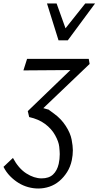

<svg xmlns="http://www.w3.org/2000/svg" viewBox="-76 -772 564 1099"><path d="M143 307Q114 307 85 299Q56 291 30 275Q4 259 -18.5 236Q-41 213 -56 183L-2 132Q30 192 74.5 220.5Q119 249 162 249Q204 249 227.5 227Q251 205 260 166Q266 139 266 110Q266 96 263 67.5Q260 39 239.5 2Q219 -35 182 -62.5Q145 -90 91 -102L83 -136L327 -371L58 -369L79 -435H432L437 -406L172 -153Q197 -145 200 -145Q200 -145 200 -145Q200 -146 200 -146Q205 -143 234 -121Q274 -92 300.5 -51Q327 -10 334 27Q341 64 341 88Q341 116 335 145Q327 183 308 213Q289 243 263.5 264.5Q238 286 207 296.5Q176 307 143 307ZM200 -146Q199 -147 199 -147Q199 -147 200 -146Q200 -146 200 -146ZM259 -541 193 -752H248L299 -610L412 -752H468L312 -541Z"/></svg>

Font: Isabella Sans
Style: Italic
Weight: 400
Italic angle: -12°
Designer: Christian Thalmann (Catharsis Fonts), Cristiano Sobral
Foundry: The Isabella Sans Project Authors
Version: Version 2.026; ttfautohint (v1.8.4.7-5d5b-dirty)